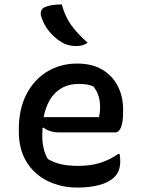

<svg xmlns="http://www.w3.org/2000/svg" viewBox="-20 -834 640 867"><path d="M328 -547Q395 -547 441 -520Q487 -493 511.5 -446Q536 -399 536 -338V-333Q536 -282 526.5 -259Q517 -236 500 -236H248Q226 -236 207 -242Q188 -248 177 -258L172 -255Q171 -243 171 -229V-220Q171 -188 177.5 -162Q184 -136 196 -116Q223 -100 255 -92.5Q287 -85 334 -85Q387 -85 430.5 -98Q474 -111 514 -139H520Q523 -126 523 -108Q523 -82 516.5 -65Q510 -48 496 -34Q472 -10 428 1.5Q384 13 331 13Q255 13 194.5 -17Q134 -47 99.5 -103.5Q65 -160 65 -240V-250Q65 -343 100 -409.5Q135 -476 194.5 -511.5Q254 -547 328 -547ZM334 -455Q274 -455 233 -417.5Q192 -380 177 -305H427Q432 -327 432 -347Q432 -379 424.5 -402Q417 -425 401 -444Q386 -450 372 -452.5Q358 -455 334 -455ZM259 -814Q273 -761 301 -721.5Q329 -682 376 -641Q365 -633 351.5 -629.5Q338 -626 324 -626Q286 -626 257 -644Q226 -663 201.5 -693Q177 -723 166 -760Q162 -772 165.5 -783.5Q169 -795 181 -801Q208 -814 259 -814Z"/></svg>

Font: Recursive Mn Csl St Med
Style: Regular
Weight: 500
Monospace: yes
Version: Version 1.079;hotconv 1.0.112;makeotfexe 2.5.65598; ttfautoh